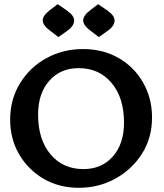

<svg xmlns="http://www.w3.org/2000/svg" viewBox="-20 -894 790 923"><path d="M358.9 8.8Q262.7 8.8 188.2 -35.4Q113.8 -79.6 71.3 -153.3Q28.8 -227.1 28.8 -318.8Q28.8 -417 76.7 -494.4Q124.5 -571.8 204.1 -615Q283.7 -658.2 378.9 -658.2Q476.1 -658.2 551 -614.7Q626 -571.3 668.5 -496.1Q710.9 -420.9 710.9 -329.6Q710.9 -231.4 663.1 -155.8Q615.2 -80.1 535.2 -35.6Q455.1 8.8 358.9 8.8ZM380.9 -81.1Q468.8 -81.1 522.5 -141.8Q576.2 -202.6 576.2 -304.7Q576.2 -423.8 516.6 -495.1Q457 -566.4 357.9 -566.4Q270.5 -566.4 216.8 -505.6Q163.1 -444.8 163.1 -342.8Q163.1 -223.1 222.9 -152.1Q282.7 -81.1 380.9 -81.1ZM455.1 -715.8 414.1 -747.1Q379.9 -772.9 379.9 -795.9Q379.9 -819.3 414.6 -845.7L451.7 -874L495.6 -843.8Q530.8 -819.3 530.8 -795.9Q530.8 -768.6 496.6 -745.1ZM260.7 -715.8 219.7 -747.1Q185.5 -772.9 185.5 -795.9Q185.5 -819.3 220.2 -845.7L257.3 -874L301.3 -843.8Q336.4 -819.3 336.4 -795.9Q336.4 -768.6 302.2 -745.1Z"/></svg>

Font: ALMAS
Style: Bold
Weight: 700
Designer: ALMAS Font/ by Husham Jawad Kadhim, derived from the Bainsely font by/ Paul James MIller
Foundry: High-Logic / Made with FontCreator
Version: Version 1.411;September 19, 2021;FontCreator 14.0.0.2814 32-